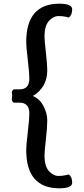

<svg xmlns="http://www.w3.org/2000/svg" viewBox="-20 -758 455 1040"><path d="M353 187Q371 201 371 231.5Q371 262 302 262Q122 262 122 54Q122 29 130.5 -42.5Q139 -114 139 -144Q139 -202 85 -202H58Q51 -202 48 -208Q44 -212 44 -220L46 -241L44 -257Q44 -264 48 -268Q51 -274 58 -274H88Q139 -275 139 -332Q139 -362 130.5 -433.5Q122 -505 122 -530Q122 -738 302 -738Q371 -738 371 -707.5Q371 -677 353 -663Q326 -671 297.5 -671Q269 -671 245 -644.5Q221 -618 221 -560Q221 -541 228.5 -474Q236 -407 236 -377Q236 -285 158 -238Q195 -223 215.5 -183.5Q236 -144 236 -106.5Q236 -69 228.5 -2Q221 65 221 84Q221 142 245 168.5Q269 195 296 195Q323 195 353 187Z"/></svg>

Font: Cagliostro
Style: Regular
Weight: 400
Designer: Matthew Desmond
Foundry: Matthew Desmond
Version: Version